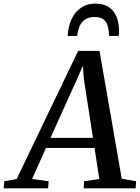

<svg xmlns="http://www.w3.org/2000/svg" viewBox="-88 -1024 761 1044"><path d="M-68 0 -64.5 -38.5 2.5 -50.5 337 -747.5H453L574 -52L652 -38.5L649.5 0H367L369 -38.5L452 -50.5L426 -219.5H162L86.5 -51L176.5 -38.5L173.5 0ZM186.5 -274.5H417.5L368 -594.5L362.5 -666.5L334 -601ZM430 -1004.5Q468 -1004.5 493.2 -991.2Q518.5 -978 533 -956.2Q547.5 -934.5 553.5 -908.5Q559.5 -882.5 559.5 -857Q559.5 -849 559 -842Q558.5 -835 557 -828.5H505Q505 -833 504.8 -838Q504.5 -843 504 -848.5Q502.5 -870 495.8 -889Q489 -908 473 -919.8Q457 -931.5 426.5 -931.5Q391 -931.5 371 -915.5Q351 -899.5 342.5 -875.8Q334 -852 331.5 -828.5H280.5Q280.5 -836 281 -842.2Q281.5 -848.5 282.5 -855.5Q288 -897 306.8 -930.8Q325.5 -964.5 356.5 -984.5Q387.5 -1004.5 430 -1004.5Z"/></svg>

Font: Merriweather 36pt Medium
Style: Italic
Weight: 500
Italic angle: -7.8°
Version: Version 2.101